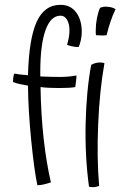

<svg xmlns="http://www.w3.org/2000/svg" viewBox="-20 -747 512 796"><path d="M425 -719Q436 -718 443.5 -716Q451 -714 459 -709Q447 -684 437.5 -655.5Q428 -627 422 -601Q415 -600 402.5 -600Q390 -600 378 -601Q377 -605 377 -609.5Q377 -614 377 -623Q377 -646 382 -672Q387 -698 395 -715Q404 -718 410 -719Q416 -720 425 -719ZM358 -478Q367 -483 376 -485.5Q385 -488 394 -488Q398 -488 403 -487.5Q408 -487 413 -485Q393 -373 387 -232Q381 -91 391 24Q385 26 378.5 27.5Q372 29 365 29Q361 29 357 28.5Q353 28 349 27Q332 -97 335 -233.5Q338 -370 358 -478ZM148 -386Q150 -271 161 -172Q172 -73 191 9Q173 15 159.5 18Q146 21 135 21Q122 -39 109.5 -164Q97 -289 96 -392Q78 -395 62 -398.5Q46 -402 34 -407Q34 -419 35.5 -429Q37 -439 40 -442Q49 -440 61 -438.5Q73 -437 96 -435Q100 -586 132 -656.5Q164 -727 231 -727Q272 -727 295.5 -696Q319 -665 319 -614Q319 -598 315 -580Q311 -562 306 -552Q293 -552 281 -554.5Q269 -557 258 -561Q263 -578 265.5 -592.5Q268 -607 268 -621Q268 -648 258 -665Q248 -682 231 -682Q190 -682 168.5 -621.5Q147 -561 147 -448Q147 -444 147 -439.5Q147 -435 147 -430Q177 -429 195 -428.5Q213 -428 229 -428Q246 -428 263 -429.5Q280 -431 297 -434Q297 -425 295.5 -412.5Q294 -400 292 -386Q281 -384 264 -383Q247 -382 224 -382Q202 -382 183 -383Q164 -384 148 -386Z"/></svg>

Font: Atma Light
Style: Regular
Weight: 300
Designer: Gregori Vincens, Jeremie Hornus, Riccardo Olocco, Yoann Minet.
Foundry: black foundry
Version: Version 1.102;PS 1.100;hotconv 1.0.86;makeotf.lib2.5.63406